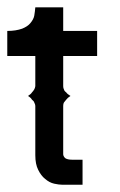

<svg xmlns="http://www.w3.org/2000/svg" viewBox="-20 -508 331 528"><path d="M0 -354V-377V-422.9Q23.4 -422.9 41 -429.2Q55.7 -435.1 63 -443.8Q72.3 -454.6 74.2 -464.8Q76.2 -476.6 77.1 -487.8H153.8V-422.9H247.1V-354H153.8V-271Q153.8 -265.6 155.8 -262.2Q156.7 -257.8 162.1 -253.9Q165 -249.5 173.8 -244.1Q166 -239.3 162.1 -233.9Q158.2 -229.5 155.8 -226.1Q153.8 -222.7 153.8 -216.8V-84Q153.8 -78.6 159.2 -73.2Q165.5 -68.8 178.2 -68.8H207V0H150.9Q142.1 0 128.9 -2.9Q115.7 -5.9 104 -16.1Q92.8 -24.9 85 -41Q77.1 -56.6 77.1 -81.1V-216.8Q77.1 -220.7 74.2 -226.1Q73.2 -230 67.9 -233.9Q64.9 -239.3 57.1 -244.1Q65.4 -249.5 67.9 -253.9Q71.3 -257.3 74.2 -262.2Q76.2 -265.6 77.1 -271V-354Z"/></svg>

Font: Wyoming
Style: Regular
Weight: 400
Designer: Old Hat Creative
Version: Version 2.00 2016